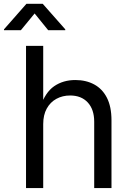

<svg xmlns="http://www.w3.org/2000/svg" viewBox="-56 -962 667 982"><path d="M165 -327.1V0H77.1V-727.5H165V-413.6H149.9Q174.8 -489.3 220.9 -521Q267.1 -552.7 329.1 -552.7Q384.3 -552.7 426 -530Q467.8 -507.3 491 -461.7Q514.2 -416 514.2 -346.7V0H425.8V-339.4Q425.8 -402.3 392.8 -438Q359.9 -473.6 302.7 -473.6Q263.7 -473.6 232.4 -456.5Q201.2 -439.5 183.1 -406.7Q165 -374 165 -327.1ZM50.8 -807.6H-35.6V-812L79.1 -942.4H162.6L277.8 -812V-807.6H190.4L121.1 -893.1Z"/></svg>

Font: Inter Variable LoSnoCo
Style: Regular
Weight: 400
Designer: Rasmus Andersson
Foundry: rsms
Version: Version 4.000;git-a52131595; featfreeze: case,dlig,ss01,ss02